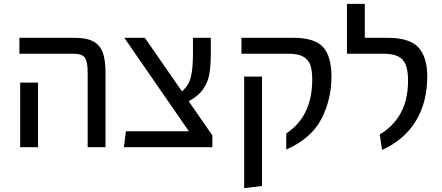

<svg xmlns="http://www.w3.org/2000/svg" viewBox="-20 -759 2278 990"><path d="M432 -385Q432 -440 418 -461Q404 -482 359 -482H80V-564H365Q428 -564 462.5 -544.5Q497 -525 510.5 -486.5Q524 -448 524 -385V0H432ZM84 -333H176V0H84Z M1075 -61V0H619L629 -82H954L621 -564H727L918 -288Q953 -317 964 -361Q975 -405 975 -486V-564H1067V-486Q1067 -421 1059.5 -377.5Q1052 -334 1027 -298.5Q1002 -263 953 -237Z M1456 -71Q1590 -159 1590 -350Q1590 -396 1580 -424Q1570 -452 1543.5 -467Q1517 -482 1467 -482H1225V-564H1494Q1600 -564 1644.5 -517.5Q1689 -471 1689 -364Q1689 -245 1636.5 -144.5Q1584 -44 1456 12ZM1239 -364H1331V200L1239 211Z M1938 -66Q2006 -105 2045 -174Q2084 -243 2084 -344Q2084 -419 2056.5 -450.5Q2029 -482 1956 -482H1769V-739H1861V-564H1978Q2093 -564 2138 -514Q2183 -464 2183 -364Q2183 -231 2123.5 -134Q2064 -37 1950 14Z"/></svg>

Font: FiraGO
Style: Regular
Weight: 400
Designer: bBox Type
Foundry: bBox Type GmbH
Version: Version 1.001;April 20, 2020;FontCreator 12.0.0.2555 64-bit